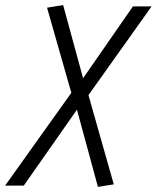

<svg xmlns="http://www.w3.org/2000/svg" viewBox="-83 -535 613 751"><path d="M-63 191 196 -172 101 -505 164 -515 242 -229 437 -510H510L263 -163L362 186L300 196L218 -106L10 191Z"/></svg>

Font: Radio Canada Light
Style: Italic
Weight: 300
Italic angle: -12°
Designer: Charles Daoud, Etienne Aubert Bonn, Alexandre Saumier Demers, Jacques Le Bailly
Foundry: Radio-Canada
Version: Version 2.104; ttfautohint (v1.8.4.7-5d5b);gftools[0.9.28.de